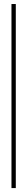

<svg xmlns="http://www.w3.org/2000/svg" viewBox="-20 -770 134 954"><path d="M37 164.5V-750H58.5V164.5Z"/></svg>

Font: Imbue 48pt Thin
Style: Regular
Weight: 250
Designer: Tyler Finck
Foundry: Etcetera Type Company
Version: Version 1.102